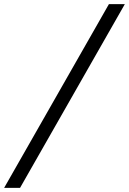

<svg xmlns="http://www.w3.org/2000/svg" viewBox="-140 -758 624 929"><path d="M-120 151 387 -738H464L-43 151Z"/></svg>

Font: REM Light
Style: Italic
Weight: 300
Italic angle: -11°
Designer: Octavio Pardo
Foundry: Ashler Design
Version: Version 1.005;gftools[0.9.28]